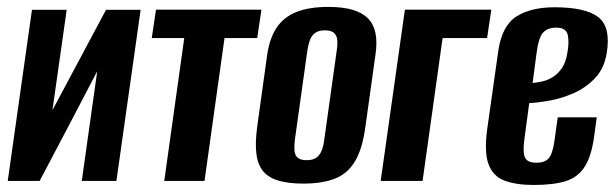

<svg xmlns="http://www.w3.org/2000/svg" viewBox="-20 -523 1777 555"><path d="M2.4 0 72.4 -494.7H172.8L131.6 -204.5L286.5 -494.7H386.5L316.5 0H216.4L261 -317Q219.2 -237.5 178.1 -158.5Q137 -79.6 94.6 0Z M454.8 0 512.6 -413H418.7L430.9 -495H735.7L723.5 -413H629L571.2 0Z M857 7.7Q816 7.7 787.6 -0.1Q759.1 -7.8 742.6 -25.8Q726.1 -43.8 721.5 -75.5Q716.9 -107.1 723.3 -155.7L752.5 -365.9Q759.6 -412.9 779.8 -443.2Q800 -473.5 836.7 -488.3Q873.4 -503 929 -503Q971 -503 999.5 -494.6Q1027.9 -486.1 1044.3 -469.2Q1060.6 -452.2 1065.5 -426.5Q1070.5 -400.8 1065.5 -365.9L1036.2 -156.4Q1027.5 -91.6 1005.7 -56Q984 -20.4 947.5 -6.4Q911 7.7 857 7.7ZM866.5 -60Q884.5 -60 894.6 -67.3Q904.6 -74.6 909.9 -88Q915.1 -101.3 917.1 -117.7L953.5 -377.9Q956.1 -395 954.8 -407.9Q953.5 -420.7 945.3 -428Q937.2 -435.3 919.2 -435.3Q901.1 -435.3 891.1 -428Q881 -420.7 876.1 -407.9Q871.2 -395 868.6 -377.9L832.2 -117.7Q830.2 -101.3 831.2 -88Q832.2 -74.6 840.3 -67.3Q848.5 -60 866.5 -60Z M1080.4 0 1150.4 -495H1400.2L1388 -413H1259.4L1201.5 0Z M1522.7 11.7Q1472.2 11.7 1438.7 -0.8Q1405.2 -13.3 1392.2 -48.1Q1379.3 -83 1388.3 -149.6L1420.5 -376.8Q1431.2 -449.2 1473.2 -475.6Q1515.2 -502 1583 -502Q1672.7 -502 1709.5 -473.4Q1746.3 -444.8 1733.7 -369Q1726.5 -325 1700 -297.2Q1673.6 -269.3 1638.4 -253.8Q1603.1 -238.3 1568.3 -232.1Q1533.5 -226 1509.8 -225L1495.5 -118Q1490.6 -81.5 1497.9 -67Q1505.2 -52.6 1530.5 -52.6Q1554.7 -52.6 1566 -65.3Q1577.2 -78.1 1582.5 -114.5L1592.2 -183.9H1704.9L1697.9 -131.9Q1690.2 -72.7 1670.6 -41.7Q1651 -10.6 1615.3 0.6Q1579.6 11.7 1522.7 11.7ZM1519.6 -283.1Q1530.6 -284.1 1545.7 -287.2Q1560.8 -290.3 1575.9 -299Q1591 -307.7 1603.1 -324.4Q1615.2 -341.1 1619.8 -369Q1625.6 -398.4 1621.5 -420.7Q1617.4 -443.1 1588.1 -443.1Q1562.5 -443.1 1549.4 -428.3Q1536.4 -413.5 1530.5 -366Z"/></svg>

Font: Alumni Sans SC Thin
Style: Italic
Weight: 100
Italic angle: -8°
Designer: Robert E. Leuschke
Foundry: Robert E. Leuschke
Version: Version 1.016